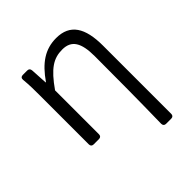

<svg xmlns="http://www.w3.org/2000/svg" viewBox="-177 -596 890 890"><g transform="rotate(-45 268.0 -151.0)"><path d="M394.5 -285.2C394.5 -150.4 393.6 6.8 390.6 153.3C390.6 164.1 396.5 169.9 406.2 169.9H440.4C450.2 169.9 456.1 164.1 456.1 154.3V-293C456.1 -410.2 418 -471.7 327.1 -471.7C254.9 -471.7 201.2 -435.5 149.4 -360.4H147.5L142.6 -444.3C141.6 -455.1 135.7 -460 126 -460H96.7C86.9 -460 81.1 -454.1 82 -443.4C85.9 -403.3 85.9 -369.1 85.9 -336.9V-15.6C85.9 -5.9 91.8 0 101.6 0H136.7C146.5 0 152.3 -5.9 152.3 -15.6V-303.7C211.9 -388.7 252 -414.1 309.6 -414.1C370.1 -414.1 394.5 -374 394.5 -285.2Z"/></g></svg>

Font: Ed Sans Neue Light
Style: Regular
Weight: 300
Designer: Stephen Hutchings
Version: Version 1.004;PS 001.004;hotconv 1.0.88;makeotf.lib2.5.64775